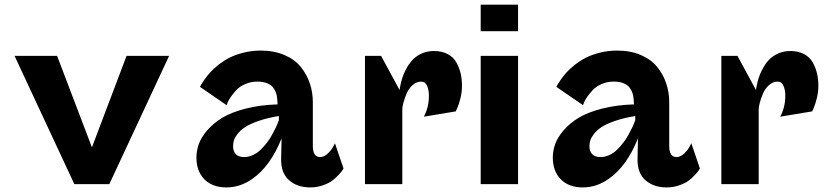

<svg xmlns="http://www.w3.org/2000/svg" viewBox="-20 -797 3567 831"><path d="M301.8 0 43 -555.2H227.1L377.9 -159.2L527.8 -555.2H711.9L453.1 0Z M1334 -355V-165Q1334 -117.2 1365.7 -117.2Q1382.3 -117.2 1398.2 -132.1Q1414.1 -147 1421.9 -162.1L1429.7 -176.8L1466.8 -67.9Q1464.8 -64.5 1461.4 -59.1Q1458 -53.7 1445.1 -39.6Q1432.1 -25.4 1417 -14.4Q1401.9 -3.4 1376.5 5.4Q1351.1 14.2 1322.8 14.2Q1266.6 14.2 1231 -17.1Q1195.3 -48.3 1196.8 -110.8L1198.7 -198.2Q1150.4 -76.7 1070.8 -22Q1019 14.2 960 14.2Q899.4 14.2 864.7 -21Q830.1 -56.2 830.1 -115.2Q830.1 -144 840.3 -173.1Q850.6 -202.1 876.7 -232.7Q902.8 -263.2 941.4 -286.9Q980 -310.5 1042.2 -326.7Q1104.5 -342.8 1181.6 -345.2L1179.7 -370.1Q1178.7 -382.8 1175 -394Q1171.4 -405.3 1162.6 -417.5Q1153.8 -429.7 1136.2 -436.8Q1118.7 -443.8 1093.8 -443.8Q1065.9 -443.8 1041.7 -433.3Q1017.6 -422.9 1003.4 -407.7Q989.3 -392.6 979 -377.7Q968.8 -362.8 964.8 -352.5L960.9 -341.8L845.7 -420.9Q847.2 -424.3 850.1 -429.9Q853 -435.5 864.5 -451.9Q876 -468.3 889.2 -483.2Q902.3 -498 925 -516.1Q947.8 -534.2 973.1 -547.1Q998.5 -560.1 1034.2 -569.1Q1069.8 -578.1 1108.9 -578.1Q1166.5 -578.1 1211.2 -558.8Q1255.9 -539.6 1282 -507.1Q1308.1 -474.6 1321 -436Q1334 -397.5 1334 -355ZM988.8 -163.1Q988.8 -142.6 1000.5 -129.9Q1012.2 -117.2 1037.1 -117.2Q1056.2 -117.2 1075 -126Q1093.8 -134.8 1108.2 -148.9Q1122.6 -163.1 1135.5 -179.9Q1148.4 -196.8 1157.7 -213.9Q1167 -231 1173.8 -245.1Q1180.7 -259.3 1183.6 -268.1L1187 -276.9V-294.9Q1136.2 -286.6 1098.1 -273.2Q1060.1 -259.8 1039.8 -246.1Q1019.5 -232.4 1007.3 -216.1Q995.1 -199.7 991.9 -187.7Q988.8 -175.8 988.8 -163.1Z M1721.2 -324.2V0H1559.6V-555.2H1629.4L1709.5 -407.2Q1710 -410.6 1710.7 -416.7Q1711.4 -422.9 1715.8 -440.4Q1720.2 -458 1726.3 -473.9Q1732.4 -489.7 1744.1 -509.3Q1755.9 -528.8 1770.8 -543Q1785.6 -557.1 1808.3 -566.7Q1831.1 -576.2 1858.4 -576.2Q1893.1 -576.2 1918 -562.7Q1942.9 -549.3 1955.6 -526.1Q1968.3 -502.9 1973.9 -478.3Q1979.5 -453.6 1979.5 -424.8Q1979.5 -398.4 1972.7 -371.1Q1965.8 -343.8 1959 -329.1L1952.6 -314.9L1814.5 -292Q1836.4 -333 1836.4 -382.8Q1836.4 -407.2 1828.6 -425.5Q1820.8 -443.8 1803.2 -443.8Q1782.7 -443.8 1765.9 -428.7Q1749 -413.6 1740 -392.3Q1731 -371.1 1726.1 -352.8Q1721.2 -334.5 1721.2 -324.2Z M2060.5 0V-555.2H2222.2V0ZM2060.5 -662.1V-776.9H2222.2V-662.1Z M2876.5 -355V-165Q2876.5 -117.2 2908.2 -117.2Q2924.8 -117.2 2940.7 -132.1Q2956.5 -147 2964.4 -162.1L2972.2 -176.8L3009.3 -67.9Q3007.3 -64.5 3003.9 -59.1Q3000.5 -53.7 2987.5 -39.6Q2974.6 -25.4 2959.5 -14.4Q2944.3 -3.4 2918.9 5.4Q2893.6 14.2 2865.2 14.2Q2809.1 14.2 2773.4 -17.1Q2737.8 -48.3 2739.3 -110.8L2741.2 -198.2Q2692.9 -76.7 2613.3 -22Q2561.5 14.2 2502.4 14.2Q2441.9 14.2 2407.2 -21Q2372.6 -56.2 2372.6 -115.2Q2372.6 -144 2382.8 -173.1Q2393.1 -202.1 2419.2 -232.7Q2445.3 -263.2 2483.9 -286.9Q2522.5 -310.5 2584.7 -326.7Q2647 -342.8 2724.1 -345.2L2722.2 -370.1Q2721.2 -382.8 2717.5 -394Q2713.9 -405.3 2705.1 -417.5Q2696.3 -429.7 2678.7 -436.8Q2661.1 -443.8 2636.2 -443.8Q2608.4 -443.8 2584.2 -433.3Q2560.1 -422.9 2545.9 -407.7Q2531.7 -392.6 2521.5 -377.7Q2511.2 -362.8 2507.3 -352.5L2503.4 -341.8L2388.2 -420.9Q2389.6 -424.3 2392.6 -429.9Q2395.5 -435.5 2407 -451.9Q2418.5 -468.3 2431.6 -483.2Q2444.8 -498 2467.5 -516.1Q2490.2 -534.2 2515.6 -547.1Q2541 -560.1 2576.7 -569.1Q2612.3 -578.1 2651.4 -578.1Q2709 -578.1 2753.7 -558.8Q2798.3 -539.6 2824.5 -507.1Q2850.6 -474.6 2863.5 -436Q2876.5 -397.5 2876.5 -355ZM2531.2 -163.1Q2531.2 -142.6 2543 -129.9Q2554.7 -117.2 2579.6 -117.2Q2598.6 -117.2 2617.4 -126Q2636.2 -134.8 2650.6 -148.9Q2665 -163.1 2678 -179.9Q2690.9 -196.8 2700.2 -213.9Q2709.5 -231 2716.3 -245.1Q2723.1 -259.3 2726.1 -268.1L2729.5 -276.9V-294.9Q2678.7 -286.6 2640.6 -273.2Q2602.5 -259.8 2582.3 -246.1Q2562 -232.4 2549.8 -216.1Q2537.6 -199.7 2534.4 -187.7Q2531.2 -175.8 2531.2 -163.1Z M3263.7 -324.2V0H3102.1V-555.2H3171.9L3252 -407.2Q3252.4 -410.6 3253.2 -416.7Q3253.9 -422.9 3258.3 -440.4Q3262.7 -458 3268.8 -473.9Q3274.9 -489.7 3286.6 -509.3Q3298.3 -528.8 3313.2 -543Q3328.1 -557.1 3350.8 -566.7Q3373.5 -576.2 3400.9 -576.2Q3435.5 -576.2 3460.4 -562.7Q3485.4 -549.3 3498 -526.1Q3510.7 -502.9 3516.4 -478.3Q3522 -453.6 3522 -424.8Q3522 -398.4 3515.1 -371.1Q3508.3 -343.8 3501.5 -329.1L3495.1 -314.9L3356.9 -292Q3378.9 -333 3378.9 -382.8Q3378.9 -407.2 3371.1 -425.5Q3363.3 -443.8 3345.7 -443.8Q3325.2 -443.8 3308.3 -428.7Q3291.5 -413.6 3282.5 -392.3Q3273.4 -371.1 3268.6 -352.8Q3263.7 -334.5 3263.7 -324.2Z"/></svg>

Font: Sporting Grotesque
Style: Gras
Weight: 700
Designer: Lucas LE BIHAN
Foundry: Lucas LE BIHAN
Version: Version 1.001